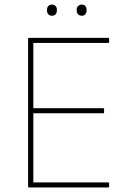

<svg xmlns="http://www.w3.org/2000/svg" viewBox="-20 -821 588 841"><path d="M107 0Q103 0 103 -4V-651Q103 -655 107 -655H455Q458 -655 458 -651V-637Q458 -633 455 -633H126V-347H432Q436 -347 436 -343V-328Q436 -325 432 -325H126V-22H455Q458 -22 458 -18V-4Q458 0 455 0ZM208 -752Q198 -752 192 -758Q186 -764 186 -774V-780Q186 -789 192 -795Q198 -801 208 -801Q217 -801 223 -795Q229 -789 229 -780V-774Q229 -764 223 -758Q217 -752 208 -752ZM338 -752Q329 -752 322.5 -758Q316 -764 316 -774V-780Q316 -789 322.5 -795Q329 -801 338 -801Q348 -801 353.5 -795Q359 -789 359 -780V-774Q359 -764 353.5 -758Q348 -752 338 -752Z"/></svg>

Font: Sofia Sans Thin
Style: Regular
Weight: 250
Designer: Botio Nikoltchev, Ani Petrova
Foundry: lettersoup
Version: Version 4.101